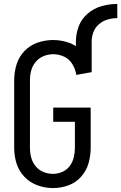

<svg xmlns="http://www.w3.org/2000/svg" viewBox="-20 -946 615 974"><path d="M249 8Q209 8 171 -5.5Q133 -19 104.5 -48.5Q76 -78 64 -116.5Q52 -155 52 -195V-540Q52 -580 64 -619Q76 -658 104.5 -687.5Q133 -717 171.5 -730Q210 -743 250 -743Q297 -743 341 -725Q354 -719 365 -712V-735Q365 -775 379.5 -813Q394 -851 425.5 -877.5Q457 -904 496 -915Q535 -926 575 -926V-854Q550 -854 526 -847Q502 -840 482.5 -823.5Q463 -807 454 -783.5Q445 -760 445 -735V-580L367 -566Q363 -594 347.5 -620Q332 -646 305.5 -658.5Q279 -671 250 -671Q225 -671 201.5 -661.5Q178 -652 161.5 -632.5Q145 -613 138.5 -589Q132 -565 132 -540V-195Q132 -170 138.5 -146Q145 -122 161 -102.5Q177 -83 200.5 -73.5Q224 -64 249 -64Q273 -64 296 -74Q319 -84 333.5 -103.5Q348 -123 354 -147Q360 -171 360 -195V-328H250V-400H440V-195Q440 -156 429 -117.5Q418 -79 391 -49Q364 -19 326.5 -5.5Q289 8 249 8Z"/></svg>

Font: Iosevka SS01
Style: Regular
Weight: 400
Monospace: yes
Designer: Belleve Invis
Foundry: Belleve Invis
Version: 2.3.3; ttfautohint (v1.8.3)